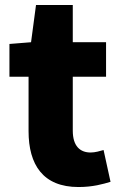

<svg xmlns="http://www.w3.org/2000/svg" viewBox="-20 -739 485 773"><path d="M296 14C354 14 395 2 425 -7L397 -135C383 -131 363 -125 345 -125C303 -125 273 -150 273 -213V-430H407V-569H273V-719H125L105 -569L18 -562V-430H95V-211C95 -76 153 14 296 14Z"/></svg>

Font: Noto Sans CJK KR Black
Style: Regular
Weight: 900
Designer: Ryoko NISHIZUKA (kana & ideographs); Paul D. Hunt (Latin, Greek & Cyrillic); Wenlong ZHANG (bopomofo); Sandoll Communica
Foundry: Adobe Systems Incorporated
Version: Version 1.004;PS 1.004;hotconv 1.0.82;makeotf.lib2.5.63406